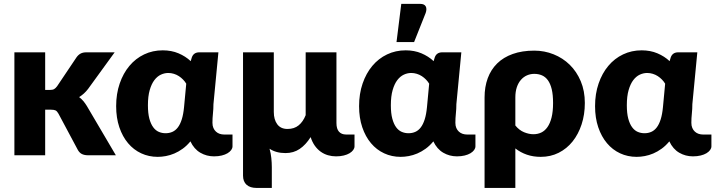

<svg xmlns="http://www.w3.org/2000/svg" viewBox="-20 -782 3604 967"><path d="M52.5 0ZM207.5 -518.5V-329H230.5Q245 -329 252.5 -333.2Q260 -337.5 267.5 -347.5L365.5 -493.5Q374.5 -506 386 -512.2Q397.5 -518.5 415.5 -518.5H557.5L423.5 -334Q404.5 -309 378.5 -293Q390 -284.5 399.5 -273.2Q409 -262 417.5 -248L563.5 0H423.5Q406 0 393.5 -5.8Q381 -11.5 372.5 -26L274.5 -209.5Q267.5 -222 260 -225.8Q252.5 -229.5 237.5 -229.5H207.5V0H52.5V-518.5Z M1058 5.5Q1020.5 5.5 989 -12.8Q957.5 -31 939 -70Q921 -48 900.2 -33Q879.5 -18 858.2 -9Q837 0 815.5 4Q794 8 774.5 8Q729.5 8 691.2 -9.8Q653 -27.5 625 -60.8Q597 -94 581 -141.2Q565 -188.5 565 -247.5Q565 -309.5 582.8 -361.2Q600.5 -413 631.8 -450.2Q663 -487.5 706 -508Q749 -528.5 799.5 -528.5Q843.5 -528.5 879 -513.5Q914.5 -498.5 940.5 -474L946 -492.5Q955 -518.5 984 -518.5H1080L1055 -257.5Q1055 -233.5 1052.5 -210.2Q1050 -187 1050 -163.5Q1050 -148.5 1054.8 -137.5Q1059.5 -126.5 1067.8 -119Q1076 -111.5 1086.5 -108Q1097 -104.5 1108.5 -104.5H1151V-45Q1151 -35.5 1144.5 -26.5Q1138 -17.5 1126 -10.2Q1114 -3 1096.8 1.2Q1079.5 5.5 1058 5.5ZM814 -111Q832.5 -111 848 -117.8Q863.5 -124.5 875.5 -140Q887.5 -155.5 895.5 -180.8Q903.5 -206 907 -243L918 -360.5Q911.5 -371.5 902 -381.2Q892.5 -391 881 -398.5Q869.5 -406 855.8 -410.2Q842 -414.5 827.5 -414.5Q808.5 -414.5 790.2 -406Q772 -397.5 757.5 -378.5Q743 -359.5 734 -328.2Q725 -297 725 -252Q725 -211.5 732.2 -184.5Q739.5 -157.5 751.8 -141Q764 -124.5 780 -117.8Q796 -111 814 -111Z M1359 -518.5V-218Q1359 -179.5 1376.5 -156Q1394 -132.5 1428 -132.5Q1462 -132.5 1484.2 -150.8Q1506.5 -169 1519.5 -202V-518.5H1674.5V-162.5Q1674.5 -133 1687.2 -118.8Q1700 -104.5 1723 -104.5H1765.5V-45Q1765.5 -35.5 1759 -26.5Q1752.5 -17.5 1740.5 -10.2Q1728.5 -3 1711.2 1.2Q1694 5.5 1672.5 5.5Q1651.5 5.5 1631.8 -0.2Q1612 -6 1595.2 -18Q1578.5 -30 1565.5 -48.2Q1552.5 -66.5 1544.5 -91.5Q1520 -52.5 1489.2 -31.8Q1458.5 -11 1418 -11Q1370 -11 1337.5 -33Q1344 -10.5 1346.5 14Q1349 38.5 1349 60V164.5H1272Q1239.5 164.5 1221.8 148.5Q1204 132.5 1204 102.5V-518.5Z M1788.5 0ZM2281.5 5.5Q2244 5.5 2212.5 -12.8Q2181 -31 2162.5 -70Q2144.5 -48 2123.8 -33Q2103 -18 2081.8 -9Q2060.5 0 2039 4Q2017.5 8 1998 8Q1953 8 1914.8 -9.8Q1876.5 -27.5 1848.5 -60.8Q1820.5 -94 1804.5 -141.2Q1788.5 -188.5 1788.5 -247.5Q1788.5 -309.5 1806.2 -361.2Q1824 -413 1855.2 -450.2Q1886.5 -487.5 1929.5 -508Q1972.5 -528.5 2023 -528.5Q2067 -528.5 2102.5 -513.5Q2138 -498.5 2164 -474L2169.5 -492.5Q2178.5 -518.5 2207.5 -518.5H2303.5L2278.5 -257.5Q2278.5 -233.5 2276 -210.2Q2273.5 -187 2273.5 -163.5Q2273.5 -148.5 2278.2 -137.5Q2283 -126.5 2291.2 -119Q2299.5 -111.5 2310 -108Q2320.5 -104.5 2332 -104.5H2374.5V-45Q2374.5 -35.5 2368 -26.5Q2361.5 -17.5 2349.5 -10.2Q2337.5 -3 2320.2 1.2Q2303 5.5 2281.5 5.5ZM2037.5 -111Q2056 -111 2071.5 -117.8Q2087 -124.5 2099 -140Q2111 -155.5 2119 -180.8Q2127 -206 2130.5 -243L2141.5 -360.5Q2135 -371.5 2125.5 -381.2Q2116 -391 2104.5 -398.5Q2093 -406 2079.2 -410.2Q2065.5 -414.5 2051 -414.5Q2032 -414.5 2013.8 -406Q1995.5 -397.5 1981 -378.5Q1966.5 -359.5 1957.5 -328.2Q1948.5 -297 1948.5 -252Q1948.5 -211.5 1955.8 -184.5Q1963 -157.5 1975.2 -141Q1987.5 -124.5 2003.5 -117.8Q2019.5 -111 2037.5 -111ZM1977 -570 2001 -762.5H2096Q2117 -762.5 2124 -750.2Q2131 -738 2124 -717L2065.5 -570Z M2420.5 -291Q2420.5 -344.5 2436.5 -388Q2452.5 -431.5 2484 -462.5Q2515.5 -493.5 2562.5 -510.2Q2609.5 -527 2671 -527Q2722 -527 2768.2 -508.5Q2814.5 -490 2849.5 -455.8Q2884.5 -421.5 2905 -372.8Q2925.5 -324 2925.5 -263.5Q2925.5 -205 2909.2 -155.5Q2893 -106 2863.8 -69.5Q2834.5 -33 2793.8 -12.5Q2753 8 2703.5 8Q2665.5 8 2633.5 -3Q2601.5 -14 2575.5 -34.5V164.5H2420.5ZM2575.5 -150Q2595 -126 2619.5 -116Q2644 -106 2666.5 -106Q2688 -106 2706 -114.5Q2724 -123 2737.2 -141.8Q2750.5 -160.5 2758 -190.5Q2765.5 -220.5 2765.5 -263.5Q2765.5 -304.5 2758.8 -332.5Q2752 -360.5 2739.5 -377.8Q2727 -395 2709.5 -402.5Q2692 -410 2671 -410Q2651.5 -410 2634.2 -402.5Q2617 -395 2603.8 -380Q2590.5 -365 2583 -342.8Q2575.5 -320.5 2575.5 -291Z M3470 5.5Q3432.5 5.5 3401 -12.8Q3369.5 -31 3351 -70Q3333 -48 3312.2 -33Q3291.5 -18 3270.2 -9Q3249 0 3227.5 4Q3206 8 3186.5 8Q3141.5 8 3103.2 -9.8Q3065 -27.5 3037 -60.8Q3009 -94 2993 -141.2Q2977 -188.5 2977 -247.5Q2977 -309.5 2994.8 -361.2Q3012.5 -413 3043.8 -450.2Q3075 -487.5 3118 -508Q3161 -528.5 3211.5 -528.5Q3255.5 -528.5 3291 -513.5Q3326.5 -498.5 3352.5 -474L3358 -492.5Q3367 -518.5 3396 -518.5H3492L3467 -257.5Q3467 -233.5 3464.5 -210.2Q3462 -187 3462 -163.5Q3462 -148.5 3466.8 -137.5Q3471.5 -126.5 3479.8 -119Q3488 -111.5 3498.5 -108Q3509 -104.5 3520.5 -104.5H3563V-45Q3563 -35.5 3556.5 -26.5Q3550 -17.5 3538 -10.2Q3526 -3 3508.8 1.2Q3491.5 5.5 3470 5.5ZM3226 -111Q3244.5 -111 3260 -117.8Q3275.5 -124.5 3287.5 -140Q3299.5 -155.5 3307.5 -180.8Q3315.5 -206 3319 -243L3330 -360.5Q3323.5 -371.5 3314 -381.2Q3304.5 -391 3293 -398.5Q3281.5 -406 3267.8 -410.2Q3254 -414.5 3239.5 -414.5Q3220.5 -414.5 3202.2 -406Q3184 -397.5 3169.5 -378.5Q3155 -359.5 3146 -328.2Q3137 -297 3137 -252Q3137 -211.5 3144.2 -184.5Q3151.5 -157.5 3163.8 -141Q3176 -124.5 3192 -117.8Q3208 -111 3226 -111Z"/></svg>

Font: Lato Black
Style: Regular
Weight: 900
Designer: Lukasz Dziedzic
Foundry: tyPoland Lukasz Dziedzic
Version: Version 2.007; 2014-02-27